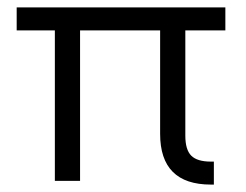

<svg xmlns="http://www.w3.org/2000/svg" viewBox="-20 -488 663 518"><path d="M25 -406V-468H588V-406H480V-122Q480 -84 496 -68Q512 -52 549 -52H557V10H549Q412 10 412 -127V-406H196V0H128V-406Z"/></svg>

Font: Didact Gothic
Style: Regular
Weight: 400
Designer: Daniel Johnson
Foundry: Daniel Johnson
Version: Version 2.101;PS 002.101;hotconv 1.0.88;makeotf.lib2.5.64775